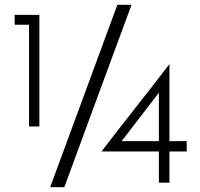

<svg xmlns="http://www.w3.org/2000/svg" viewBox="-20 -761 835 800"><path d="M403 -130Q472 -220 544.5 -312Q617 -404 686 -494V-173H758V-130H686V0H642V-130ZM189 19 469 -741H528Q457 -550 388 -361.5Q319 -173 248 19ZM41 -658V-699H144V-234H101V-658ZM642 -375 487 -173H642Z"/></svg>

Font: Josefin Sans
Style: Regular
Weight: 400
Designer: Santiago Orozco
Foundry: Typemade
Version: Version 1.0